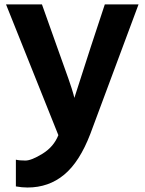

<svg xmlns="http://www.w3.org/2000/svg" viewBox="-20 -584 646 856"><path d="M6.8 -564.5H167L234.4 -375Q298.8 -198.2 307.6 -163.1L311.5 -147.5Q324.2 -188.5 384.8 -375L447.3 -564.5H597.7L382.8 12.7Q335 137.7 266.1 194.8Q197.3 252 102.5 252Q78.1 252 50.8 247.1V127.9Q66.4 131.8 93.3 131.8Q120.1 131.8 169.9 101.1Q219.7 70.3 240.2 18.6Z"/></svg>

Font: GenEi M Gothic v2 Bold
Style: Regular
Weight: 700
Version: Version 2.0